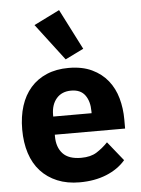

<svg xmlns="http://www.w3.org/2000/svg" viewBox="-57 -861 675 917"><g transform="rotate(-5 281.0 -402.0)"><path d="M288 12Q228 12 181 -7.5Q134 -27 101.5 -62.5Q69 -98 52.5 -149Q36 -200 36 -263Q36 -325 52 -375.5Q68 -426 99.5 -462Q131 -498 177 -517.5Q223 -537 282 -537Q347 -537 393.5 -515Q440 -493 469.5 -456Q499 -419 512.5 -370.5Q526 -322 526 -269V-225H189V-217Q189 -165 217 -134.5Q245 -104 305 -104Q351 -104 380 -122.5Q409 -141 434 -167L508 -75Q473 -34 416.5 -11Q360 12 288 12ZM285 -428Q240 -428 214.5 -398.5Q189 -369 189 -320V-312H373V-321Q373 -369 351.5 -398.5Q330 -428 285 -428ZM138 -755 261 -816 360 -622 272 -579Z"/></g></svg>

Font: IBM Plex Sans Hebrew
Style: Bold
Weight: 700
Designer: Mike Abbink, Paul van der Laan, Pieter van Rosmalen, Yanek Iontef
Foundry: Bold Monday
Version: Version 1.2